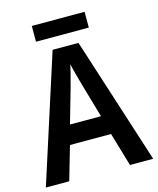

<svg xmlns="http://www.w3.org/2000/svg" viewBox="-127 -959 861 1047"><g transform="rotate(-15 303.5 -435.5)"><path d="M475 0 419 -190H187L132 0H0L230 -716H376L606 0ZM335 -492Q328 -518 318 -553.5Q308 -589 303 -615Q299 -596 293 -572.5Q287 -549 281 -527.5Q275 -506 272 -493L216 -298H391ZM452 -871V-782H154V-871Z"/></g></svg>

Font: Noto Sans Sinhala UI SemiCondensed SemiBold
Style: Regular
Weight: 600
Width: 4
Designer: Jelle Bosma - Monotype Design Team
Foundry: Monotype Imaging Inc.
Version: Version 2.006; ttfautohint (v1.8.4.7-5d5b)